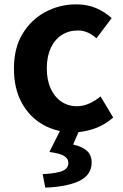

<svg xmlns="http://www.w3.org/2000/svg" viewBox="-20 -594 567 882"><path d="M317 14Q240 14 178 -21Q116 -56 80 -121.5Q44 -187 44 -280Q44 -373 83.5 -438.5Q123 -504 188.5 -539Q254 -574 330 -574Q382 -574 422 -556.5Q462 -539 493 -511L423 -418Q403 -436 382 -445Q361 -454 338 -454Q295 -454 262.5 -432.5Q230 -411 212.5 -372Q195 -333 195 -280Q195 -227 212.5 -188Q230 -149 261.5 -127.5Q293 -106 333 -106Q363 -106 391 -119Q419 -132 442 -151L500 -54Q460 -19 411.5 -2.5Q363 14 317 14ZM188 268 176 206Q244 202 269 190.5Q294 179 294 154Q294 136 276 123.5Q258 111 207 104L261 -4H348L316 70Q357 79 379 98.5Q401 118 401 153Q401 209 345.5 236.5Q290 264 188 268Z"/></svg>

Font: Noto Sans KR
Style: Bold
Weight: 700
Designer: Ryoko NISHIZUKA  (kana, bopomofo & ideographs); Paul D. Hunt (Latin, Greek & Cyrillic); Sandoll Communications , Soo-you
Foundry: Adobe
Version: Version 2.004-H2;hotconv 1.0.118;makeotfexe 2.5.65603